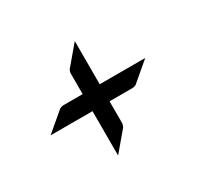

<svg xmlns="http://www.w3.org/2000/svg" viewBox="-101 -562 722 690"><g transform="rotate(-30 260.0 -217.0)"><path d="M34.2 -184.1H208V0L273.9 -78.1C275.9 -82 278.8 -88.9 278.8 -94.2V-184.1H374C378.9 -184.1 386.2 -186 390.1 -189L467.8 -254.9H278.8V-434.1L212.9 -356C210 -352.1 208 -345.2 208 -339.8V-254.9H127.9C124 -254.9 116.2 -252.9 111.8 -250Z"/></g></svg>

Font: Pierce
Style: Roman
Weight: 500
Version: Version 0.2.0